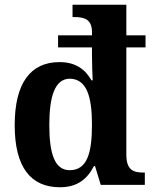

<svg xmlns="http://www.w3.org/2000/svg" viewBox="-20 -780 647 810"><path d="M233 10C305 10 348 -24 376 -79H381L405 0H591V-52H584C539 -52 513 -66 513 -128V-580H594V-631H513V-760H286V-708H293C334 -708 368 -700 368 -645V-631H225V-580H368V-547C368 -513 370 -456 371 -441H366C340 -486 301 -518 231 -518C110 -518 42 -431 42 -252C42 -74 110 10 233 10ZM274 -62C212 -62 188 -129 188 -252C188 -375 212 -447 274 -448C346 -447 368 -373 368 -253C368 -131 346 -62 274 -62Z"/></svg>

Font: Noto Serif Hebrew SemiCondensed
Style: Bold
Weight: 700
Width: 4
Designer: Monotype Design Team
Foundry: Monotype Imaging Inc.
Version: Version 2.004